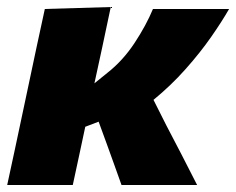

<svg xmlns="http://www.w3.org/2000/svg" viewBox="-26 -526 671 546"><path d="M-5.5 0Q5.5 -52 16.5 -102Q27 -152 40.5 -215L51 -264.5Q67 -340 78.2 -392.8Q89.5 -445.5 101.5 -500.5L289 -506Q276 -444 264.2 -389Q252.5 -334 242.5 -289L279.5 -319Q323.5 -353.5 356.8 -404Q390 -454.5 409 -500.5H625.5Q605.5 -465.5 574.5 -421Q543.5 -376.5 502.2 -330Q461 -283.5 410.5 -242L447 -169.5Q467 -131 490 -87Q512.5 -42.5 534.5 0H319.5Q309.5 -28.5 299.5 -56Q289.5 -83 279.5 -111.5L254.5 -180L216.5 -165.5Q207.5 -123.5 199 -83.5Q190.5 -43.5 181 0Z"/></svg>

Font: Heraclito ExtraBold
Style: Italic
Weight: 800
Italic angle: -12°
Designer: Kostas Bartsokas (font) & Cristiano Sobral (main changes)
Foundry: Kostas Bartsokas (font) & Cristiano Sobral (main changes)
Version: Version 1.00;July 8, 2020;FontCreator 13.0.0.2655 64-bit